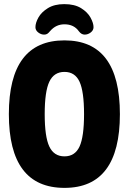

<svg xmlns="http://www.w3.org/2000/svg" viewBox="-20 -904 624 932"><path d="M293 8Q23 8 23 -350Q23 -708 293 -708Q562 -708 562 -350Q562 8 293 8ZM293 -145Q344 -145 366 -192.5Q388 -240 388 -350Q388 -460 366 -507.5Q344 -555 293 -555Q242 -555 219.5 -507.5Q197 -460 197 -350Q197 -240 219.5 -192.5Q242 -145 293 -145ZM194 -736Q179 -736 165.5 -746.5Q152 -757 152 -772Q152 -793 166.5 -819Q181 -845 212.5 -864.5Q244 -884 292 -884Q342 -884 373.5 -864.5Q405 -845 419.5 -818.5Q434 -792 434 -772Q434 -757 420.5 -746.5Q407 -736 391 -736Q375 -736 363 -752Q339 -786 293 -786Q252 -786 224 -754Q215 -743 209 -739.5Q203 -736 194 -736Z"/></svg>

Font: Asap Condensed ExtraBold
Style: Regular
Weight: 800
Width: 3
Designer: Pablo Cosgaya
Foundry: Omnibus-Type
Version: Version 3.001; ttfautohint (v1.8.4.7-5d5b)